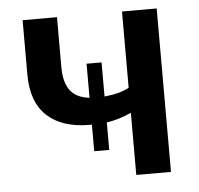

<svg xmlns="http://www.w3.org/2000/svg" viewBox="-43 -567 633 612"><g transform="rotate(-5 273.0 -261.5)"><path d="M290 -87H242V-172Q238 -172 235 -172Q147 -172 99 -216.5Q51 -261 51 -349V-523H161V-363Q161 -315 180 -289Q199 -263 242 -258V-367H290V-258Q338 -262 369 -279V-523H480V0H369V-199Q331 -181 290 -175Z"/></g></svg>

Font: Raleway SemiBold
Style: Regular
Weight: 600
Designer: Matt McInerney, Pablo Impallari, Rodrigo Fuenzalida
Foundry: Matt McInerney, Pablo Impallari, Rodrigo Fuenzalida
Version: Version 4.026